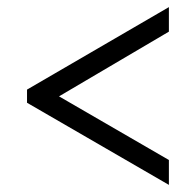

<svg xmlns="http://www.w3.org/2000/svg" viewBox="-20 -628 551 540"><path d="M455 -108 56 -339V-376L455 -608V-539L146 -357L455 -178Z"/></svg>

Font: Noto Serif Khmer SemiCondensed Medium
Style: Regular
Weight: 500
Width: 4
Designer: Danh Hong and the Monotype Design Team
Foundry: Monotype Imaging Inc.
Version: Version 2.004; ttfautohint (v1.8.4.7-5d5b)